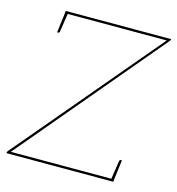

<svg xmlns="http://www.w3.org/2000/svg" viewBox="-105 -790 809 880"><g transform="rotate(15 299.5 -350.0)"><path d="M5 0V-2Q6 -8 9 -11L581 -689H98L99 -700H599V-698Q598 -693 593 -688L23 -11H513L512 0ZM499 -5 513 -98Q513 -100 515 -102.5Q517 -105 519 -105H525L513 -11ZM112 -695 98 -602Q98 -600 96 -597.5Q94 -595 92 -595H86L98 -689Z"/></g></svg>

Font: Aleo Thin
Style: Italic
Weight: 250
Italic angle: -7°
Designer: Alessio Laiso
Foundry: Alessio Laiso
Version: Version 2.001;gftools[0.9.29]